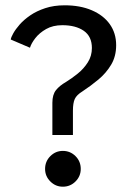

<svg xmlns="http://www.w3.org/2000/svg" viewBox="-20 -692 502 724"><path d="M177.5 -183V-304.5Q177.5 -335 191 -352Q204.5 -369 229 -383Q251 -396.5 273.5 -414.8Q296 -433 311.2 -457Q326.5 -481 326.5 -511Q326.5 -554.5 296 -575.8Q265.5 -597 215 -597Q179.5 -597 154 -582.5Q128.5 -568 113.2 -548.2Q98 -528.5 93 -512L20.5 -543Q21.5 -551 30 -566.2Q38.5 -581.5 54.2 -599.5Q70 -617.5 94 -634Q118 -650.5 150.5 -661.2Q183 -672 224 -672Q282.5 -672 326.2 -653.2Q370 -634.5 394 -600.8Q418 -567 418 -521.5Q418 -479.5 399 -447.8Q380 -416 350.8 -391.8Q321.5 -367.5 291 -347.5Q269 -334 262 -318.8Q255 -303.5 255 -274.5V-183ZM217 12Q189.5 12 169.8 -7.8Q150 -27.5 150 -55Q150 -83.5 169.8 -103.2Q189.5 -123 217 -123Q245 -123 264.8 -103.2Q284.5 -83.5 284.5 -55Q284.5 -27.5 264.8 -7.8Q245 12 217 12Z"/></svg>

Font: League Spartan Thin
Style: Regular
Weight: 400
Version: Version 2.002